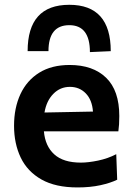

<svg xmlns="http://www.w3.org/2000/svg" viewBox="-20 -788 567 820"><path d="M311 12.5Q217 12.5 157 -21.5Q97 -55.5 68.5 -115Q40 -174.5 40 -251Q40 -327 67.2 -385.8Q94.5 -444.5 147.5 -477.5Q200.5 -510.5 277.5 -510.5Q377 -510.5 433.2 -456Q489.5 -401.5 489.5 -292.5Q489.5 -254.5 485.5 -227H167.5Q173 -164 211.8 -128.8Q250.5 -93.5 325.5 -93.5Q357 -93.5 399 -102.2Q441 -111 476.5 -129.5L480.5 -20.5Q452 -6.5 408.8 3Q365.5 12.5 311 12.5ZM278.5 -417Q237 -417 207.8 -387.2Q178.5 -357.5 170 -307.5L377 -311.5Q373.5 -361 346.5 -389Q319.5 -417 278.5 -417ZM364 -565.5Q364 -680.5 276 -680.5Q187 -680.5 187 -569.5H98Q98 -767.5 276 -767.5Q453 -767.5 453 -569.5Z"/></svg>

Font: Heraclito SemiBold
Style: Regular
Weight: 600
Designer: Kostas Bartsokas (font) & Cristiano Sobral (main changes)
Foundry: Kostas Bartsokas (font) & Cristiano Sobral (main changes)
Version: Version 1.00;July 8, 2020;FontCreator 13.0.0.2655 64-bit